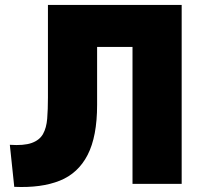

<svg xmlns="http://www.w3.org/2000/svg" viewBox="-20 -748 813 781"><path d="M38 12 20 -159Q77 -155 109 -166.5Q141 -178 155 -203Q169 -228 172 -265.5Q175 -303 175 -351V-728H719V0H519V-557H375V-321Q375 -193 336.5 -118Q298 -43 223 -13Q148 17 38 12Z"/></svg>

Font: Murecho Black
Style: Regular
Weight: 900
Designer: Neil Summerour
Foundry: Positype
Version: Version 1.010; ttfautohint (v1.8.3)